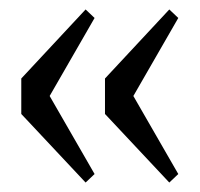

<svg xmlns="http://www.w3.org/2000/svg" viewBox="-20 -453 422 406"><path d="M338 -67 202 -212V-287L338 -433L357 -415L262 -250L357 -85ZM161 -67 25 -212V-287L161 -433L180 -415L85 -250L180 -85Z"/></svg>

Font: Changa ExtraLight ExtraLight
Style: Regular
Weight: 250
Version: Version 3.002; ttfautohint (v1.8.2)